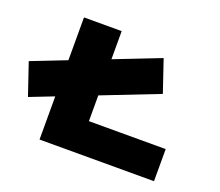

<svg xmlns="http://www.w3.org/2000/svg" viewBox="-161 -867 1183 1034"><g transform="rotate(20 431.0 -350.0)"><path d="M18 -194 -44 -377 633 -641 695 -458ZM155 0V-700H371V-184H811V0Z"/></g></svg>

Font: Lexend Zetta Black
Style: Regular
Weight: 900
Designer: Bonnie Shaver-Troup, Thomas Jockin
Foundry: Lexend
Version: Version 1.007